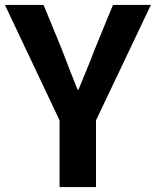

<svg xmlns="http://www.w3.org/2000/svg" viewBox="-26 -760 633 780"><path d="M-6 -740 216 -271V0H364V-271L587 -740H433L359 -560C338 -504 316 -453 293 -396H289C266 -453 246 -504 225 -560L151 -740Z"/></svg>

Font: Spoqa Han Sans Neo Bold
Style: Bold
Weight: 700
Designer: [Spoqa Han Sans Neo] Dong-huui Kim  Younghwa Kang  Yujin Lee  [Noto Sans] Ryoko NISHIZUKA  (kana & ideographs); Paul D. 
Foundry: Spoqa (http://www.spoqa-han-sans.com)
Version: Version 1.100;hotconv 1.0.109;makeotfexe 2.5.65596